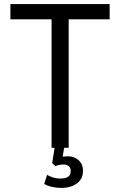

<svg xmlns="http://www.w3.org/2000/svg" viewBox="-20 -725 589 942"><path d="M233 0V-630H31V-705H518V-630H317V0ZM280 197Q259 197 235.5 192Q212 187 197 177L211 133Q225 141 241 146Q257 151 276 151Q302 151 314.5 142Q327 133 327 114Q327 98 317 90Q307 82 291 82Q283 82 272 84Q261 86 252 90L236 75L251 -20H298L285 59L264 50Q272 46 286 44Q300 42 315 42Q334 42 350.5 50.5Q367 59 377 74.5Q387 90 387 114Q387 141 373.5 159Q360 177 336 187Q312 197 280 197Z"/></svg>

Font: Nunito Sans 7pt Condensed
Style: Regular
Weight: 400
Width: 3
Designer: Vernon Adams
Foundry: Vernon Adams
Version: Version 3.101;gftools[0.9.27]